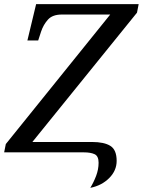

<svg xmlns="http://www.w3.org/2000/svg" viewBox="-37 -734 688 925"><path d="M398 171Q414 145 426 113.5Q438 82 438 50Q438 18 419 9Q400 0 367 0H-17L-9 -40L494 -664H261Q216 -664 194 -639.5Q172 -615 161 -582L147 -539H95L137 -714H631L623 -673L119 -50H406Q465 -50 495 -31Q525 -12 525 41Q525 88 489 124Q453 160 398 171Z"/></svg>

Font: NotoSerif-Italic
Style: Regular
Weight: 400
Italic angle: -12°
Designer: Monotype Design Team
Foundry: Monotype Imaging Inc.
Version: Version 2.007; ttfautohint (v1.8) -l 8 -r 50 -G 200 -x 14 -D